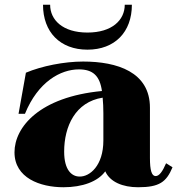

<svg xmlns="http://www.w3.org/2000/svg" viewBox="-20 -773 751 808"><path d="M247 15C327 15 392 -9 423 -52C443 -7 497 15 561 15C651 15 680 -7 706 -69L679 -86C664 -51 650 -32 635 -32C618 -32 611 -57 611 -108V-320C611 -470 473 -514 330 -514C250 -514 155 -495 89 -467L58 -294H85C140 -429 235 -481 312 -481C371 -481 400 -454 409 -390C146 -365 41 -238 41 -132C41 -24 149 15 247 15ZM315 -30C282 -30 250 -57 250 -135C250 -241 297 -344 412 -362C414 -343 415 -318 415 -296V-182C415 -75 357 -29 315 -30ZM191 -753H161C161 -638 233 -564 348 -564C463 -564 535 -638 535 -753H505C505 -689 452 -636 348 -636C244 -636 191 -689 191 -753Z"/></svg>

Font: Sprat
Style: Bold
Weight: 700
Designer: Ethan Nakache
Foundry: Collletttivo
Version: Version 2.000;Glyphs 3.2 (3217)